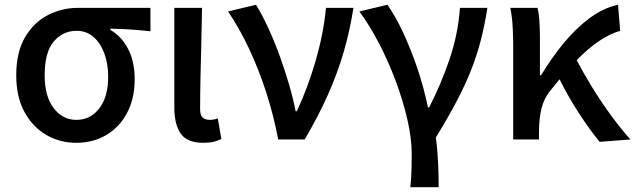

<svg xmlns="http://www.w3.org/2000/svg" viewBox="-20 -584 2660 804"><path d="M299 14Q231 14 174 -19Q117 -52 82.5 -115Q48 -178 48 -269Q48 -365 84.5 -427.5Q121 -490 180 -520.5Q239 -551 305 -551H610V-453Q564 -458 525.5 -460.5Q487 -463 442 -464V-459Q489 -432 516.5 -379Q544 -326 544 -253Q544 -170 511.5 -110Q479 -50 424 -18Q369 14 299 14ZM300 -82Q359 -82 396 -130.5Q433 -179 433 -263Q433 -315 417.5 -358.5Q402 -402 372.5 -428.5Q343 -455 301 -455Q243 -455 205 -410Q167 -365 167 -269Q167 -181 204.5 -131.5Q242 -82 300 -82Z M831 14Q763 14 736.5 -25Q710 -64 710 -133V-551H826Q825 -480 823 -404.5Q821 -329 819.5 -257.5Q818 -186 818 -126Q818 -101 829 -91.5Q840 -82 859 -82Q874 -82 892 -88L907 -2Q893 5 875.5 9.5Q858 14 831 14Z M1145 0Q1126 -101 1094.5 -198Q1063 -295 1022.5 -381Q982 -467 935 -536L1052 -564Q1078 -522 1103.5 -466.5Q1129 -411 1151 -350.5Q1173 -290 1190.5 -230Q1208 -170 1218 -118H1223Q1270 -219 1302.5 -332Q1335 -445 1345 -551H1460Q1445 -454 1419 -365.5Q1393 -277 1353.5 -188Q1314 -99 1256 0Z M1698 200Q1701 175 1702 155.5Q1703 136 1703.5 113.5Q1704 91 1704 59Q1704 -4 1686 -83Q1668 -162 1637 -245Q1606 -328 1566.5 -403.5Q1527 -479 1485 -536L1602 -564Q1634 -520 1666.5 -451Q1699 -382 1727 -300Q1755 -218 1772 -134H1777Q1827 -232 1862.5 -336Q1898 -440 1906 -551H2021Q2010 -481 1994 -418Q1978 -355 1953.5 -292.5Q1929 -230 1892.5 -160.5Q1856 -91 1805 -8Q1812 42 1814.5 97.5Q1817 153 1817 200Z M2491 10Q2452 -37 2406.5 -106.5Q2361 -176 2323 -252L2285 -205Q2258 -173 2247.5 -130Q2237 -87 2237 -30V0H2129V-394Q2129 -426 2127 -468.5Q2125 -511 2117 -551H2231Q2237 -527 2239 -492Q2241 -457 2241 -419V-269H2246Q2289 -341 2340.5 -403.5Q2392 -466 2449.5 -508.5Q2507 -551 2568 -564L2577 -455Q2490 -430 2395 -332Q2423 -278 2460 -218Q2497 -158 2538.5 -101Q2580 -44 2620 0Z"/></svg>

Font: Source Han Sans TC Medium
Style: Regular
Weight: 500
Designer: Ryoko NISHIZUKA Ë•øÂ°öÊ∂ºÂ≠ê (kana, bopomofo & ideographs); Paul D. Hunt (Latin, Greek & Cyrillic); Sandoll Communicatio
Foundry: Adobe
Version: Version 2.004;hotconv 1.0.118;makeotfexe 2.5.65603